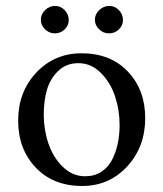

<svg xmlns="http://www.w3.org/2000/svg" viewBox="-20 -618 549 645"><path d="M41 -212.9Q41 -309.6 102.1 -374.3Q163.1 -439 253.9 -439Q351.1 -439 409.4 -377.7Q467.8 -316.4 467.8 -221.2Q467.8 -124.5 407.2 -58.8Q346.7 6.8 255.9 6.8Q158.7 6.8 99.9 -55.2Q41 -117.2 41 -212.9ZM127 -232.9Q127 -182.6 142.6 -136.2Q158.2 -89.8 190.7 -57.9Q223.1 -25.9 266.1 -25.9Q296.9 -25.9 319.8 -40.5Q342.8 -55.2 356 -80.3Q369.1 -105.5 375.5 -135.3Q381.8 -165 381.8 -198.2Q381.8 -248.5 366.2 -295.2Q350.6 -341.8 318.1 -373.8Q285.6 -405.8 243.2 -405.8Q202.6 -405.8 175.5 -379.6Q148.4 -353.5 137.7 -316.2Q127 -278.8 127 -232.9ZM165 -598.1Q183.6 -598.1 197.3 -584Q210.9 -569.8 210.9 -550.8Q210.9 -532.2 197 -519Q183.1 -505.9 164.1 -505.9Q145.5 -505.9 131.3 -519.5Q117.2 -533.2 117.2 -551.8Q117.2 -570.3 131.6 -584.2Q146 -598.1 165 -598.1ZM347.2 -598.1Q365.7 -598.1 379.4 -584Q393.1 -569.8 393.1 -550.8Q393.1 -532.2 379.2 -519Q365.2 -505.9 346.2 -505.9Q327.1 -505.9 313 -519.5Q298.8 -533.2 298.8 -551.8Q298.8 -570.3 313.5 -584.2Q328.1 -598.1 347.2 -598.1Z"/></svg>

Font: Crimson
Style: Roman
Weight: 400
Version: Version 0.8